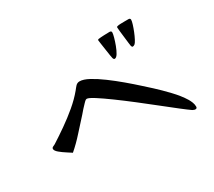

<svg xmlns="http://www.w3.org/2000/svg" viewBox="-123 -953 1246 1118"><g transform="rotate(-30 500.0 -394.0)"><path d="M919 -81Q919 -96 913.5 -110Q908 -124 901 -136Q876 -177 834.5 -220.5Q793 -264 757 -297Q738 -314 704.5 -344.5Q671 -375 629.5 -410Q588 -445 545.5 -476.5Q503 -508 466 -528Q429 -548 404 -548Q388 -548 377 -536Q372 -531 367.5 -525Q363 -519 358 -513Q325 -473 280.5 -435.5Q236 -398 188 -364.5Q140 -331 96 -303Q90 -300 81.5 -296Q73 -292 73 -284Q73 -272 91.5 -256.5Q110 -241 131.5 -227.5Q153 -214 163 -207Q205 -243 244.5 -287.5Q284 -332 321 -372Q332 -385 343 -397.5Q354 -410 366 -422Q369 -426 376.5 -432.5Q384 -439 389 -439Q402 -439 438 -416Q474 -393 524 -356.5Q574 -320 629.5 -277Q685 -234 737 -192.5Q789 -151 829.5 -119.5Q870 -88 889 -75Q894 -73 898 -71Q902 -69 907 -69Q919 -69 919 -81ZM712 -699Q712 -710 699 -710Q685 -710 661.5 -709Q638 -708 624 -706Q618 -705 618 -700Q618 -697 621 -677.5Q624 -658 627.5 -633.5Q631 -609 634 -590Q637 -571 638 -569Q640 -565 641.5 -562Q643 -559 648 -559Q659 -559 670 -577Q681 -595 690.5 -620.5Q700 -646 706 -668Q712 -690 712 -699ZM844 -708Q844 -719 832 -719Q824 -719 809 -719Q794 -719 779 -718.5Q764 -718 757 -716Q751 -714 751 -710Q751 -706 753 -686Q755 -666 758 -642.5Q761 -619 763 -600Q765 -581 766 -578Q768 -574 769 -571Q770 -568 775 -568Q781 -568 789 -574Q795 -579 804.5 -597Q814 -615 823 -637.5Q832 -660 838 -679.5Q844 -699 844 -708Z"/></g></svg>

Font: UoqMunThenKhung
Style: Regular
Weight: 400
Designer: Font-Kai, 金井和夫, 宇文滿月
Foundry: Kazuo Kanai, Moonlit Owen
Version: Version 1.197